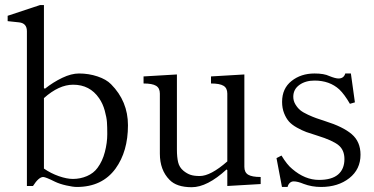

<svg xmlns="http://www.w3.org/2000/svg" viewBox="-20 -742 1501 770"><path d="M10.7 -657.2V-678.7L140.6 -721.7H156.2V-388.7L160.2 -386.2Q193.4 -412.6 229.7 -429.9Q266.1 -447.3 296.9 -447.3Q335.9 -447.3 371.1 -435.5Q406.2 -423.8 425.3 -404.3Q493.2 -335.9 493.2 -239.7Q493.2 -134.8 443.4 -65.9Q389.6 7.8 288.1 7.8Q272.9 7.8 245.8 1.7Q218.8 -4.4 200.7 -13.2Q162.6 -32.2 153.3 -32.2Q135.3 -32.2 112.3 3.9H87.9V-616.7Q87.9 -648.9 56.6 -652.3ZM156.2 -65.9Q183.6 -46.9 215.8 -35.6Q248 -24.4 272.5 -24.4Q302.2 -24.4 328.9 -35.9Q355.5 -47.4 371.1 -68.8Q391.1 -95.7 400.6 -132.6Q410.2 -169.4 410.2 -204.1Q410.2 -233.9 408.9 -252.2Q407.7 -270.5 400.1 -298.3Q392.6 -326.2 377.4 -348.1Q340.3 -402.3 273.4 -402.3Q216.3 -402.3 156.2 -348.6Z M555.7 -407.2V-435.5L689.5 -443.4V-142.1Q689.5 -112.3 694.3 -91.6Q699.2 -70.8 715.8 -57.1Q729.5 -45.9 743.7 -41Q757.8 -36.1 781.2 -36.1Q824.7 -36.1 891.6 -94.7V-366.7Q891.6 -388.7 876.5 -397.9Q861.3 -407.2 826.2 -407.2V-435.5L960 -443.4V-72.8Q960 -50.8 975.1 -41.5Q990.2 -32.2 1025.4 -32.2V-3.9L891.6 3.9V-59.6L888.7 -62.5Q811 8.8 749 8.8Q688 8.8 659.7 -21Q621.1 -60.1 621.1 -126V-366.7Q621.1 -388.7 606 -397.9Q590.8 -407.2 555.7 -407.2Z M1088.9 -107.9 1108.9 -118.2Q1131.3 -81.1 1151.9 -64.5Q1203.1 -20.5 1259.3 -20.5Q1310.5 -20.5 1335.9 -42.2Q1361.3 -64 1361.3 -104Q1361.3 -140.6 1337.4 -159.9Q1313.5 -179.2 1253.4 -197.8Q1226.1 -206.1 1208.7 -212.4Q1191.4 -218.8 1170.9 -230.2Q1150.4 -241.7 1138.9 -254.6Q1127.4 -267.6 1119.4 -287.8Q1111.3 -308.1 1111.3 -333.5Q1111.3 -387.2 1149.2 -417.2Q1187 -447.3 1241.2 -447.3Q1279.8 -447.3 1300.8 -437Q1325.2 -427.2 1337.4 -427.2Q1358.9 -427.2 1364.7 -447.3H1387.2L1403.3 -331.5L1383.3 -325.7Q1361.3 -363.8 1340.8 -383.3Q1301.8 -418.9 1241.2 -418.9Q1205.1 -418.9 1180.7 -401.4Q1156.2 -383.8 1156.2 -354Q1156.2 -337.4 1164.8 -323.2Q1173.3 -309.1 1184.3 -300Q1195.3 -291 1215.6 -281.7Q1235.8 -272.5 1248.5 -268.1Q1261.2 -263.7 1283.7 -256.3Q1355.5 -233.9 1390.6 -203.9Q1425.8 -173.8 1425.8 -121.6Q1425.8 -63 1380.9 -27.6Q1335.9 7.8 1267.6 7.8Q1230.5 7.8 1198.2 -4.4Q1173.8 -14.6 1157.7 -14.6Q1148.9 -14.6 1142.3 -8.5Q1135.7 -2.4 1133.3 7.8H1110.8Z"/></svg>

Font: Theano Old Style
Style: Regular
Weight: 400
Designer: Alexey Kryukov
Version: Version 2.00